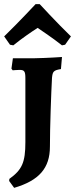

<svg xmlns="http://www.w3.org/2000/svg" viewBox="-29 -781 361 923"><path d="M35 -563C78 -598 124 -629 152 -647C178 -629 226 -597 269 -563L284 -566L312 -606C241 -675 162 -761 162 -761H142C142 -761 62 -675 -9 -606L19 -566ZM39 122C159 87 211 27 211 -76C211 -166 217 -336 221 -407C224 -437 228 -443 264 -449L269 -507C269 -507 199 -502 137 -501H33L26 -451L32 -443C32 -443 54 -445 65 -445C88 -445 93 -438 93 -405V-98C93 0 77 35 16 79L15 89Z"/></svg>

Font: Alegreya SC
Style: Bold
Weight: 700
Designer: Juan Pablo del Peral
Foundry: Huerta Tipografica
Version: Version 2.007;PS 002.007;hotconv 1.0.88;makeotf.lib2.5.64775